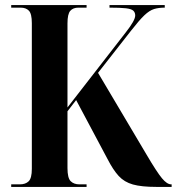

<svg xmlns="http://www.w3.org/2000/svg" viewBox="-20 -734 723 754"><path d="M24 0V-10H58Q80 -10 92.5 -22Q105 -34 105 -71V-643Q105 -680 93.5 -692Q82 -704 61 -704H24V-714H320V-704H288Q267 -704 256 -691.5Q245 -679 245 -642V-312L474 -607Q511 -654 511 -673Q511 -685 503.5 -692Q496 -699 474.5 -701.5Q453 -704 410 -704V-714H627V-704Q603 -704 585 -698.5Q567 -693 547 -674Q527 -655 495 -614L365 -448L556 -126Q596 -58 616 -34Q636 -10 652 -10H654V0H594Q536 0 502 -9.5Q468 -19 446 -43Q424 -67 402 -110L279 -341L245 -297V-74Q245 -35 257.5 -22.5Q270 -10 292 -10H320V0Z"/></svg>

Font: Noto Serif Display Condensed
Style: Bold
Weight: 700
Width: 3
Designer: Monotype Design Team
Foundry: Monotype Imaging Inc.
Version: Version 2.009